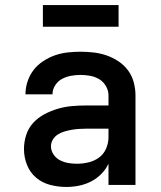

<svg xmlns="http://www.w3.org/2000/svg" viewBox="-20 -733 640 761"><path d="M243 8Q211 8 179.5 0Q148 -8 123.5 -28.5Q99 -49 87 -79.5Q75 -110 75 -142Q75 -171 84 -198.5Q93 -226 112 -246.5Q131 -267 156.5 -280.5Q182 -294 209.5 -302Q237 -310 265 -312.5Q293 -315 322 -315H410V-355Q410 -374 400 -391.5Q390 -409 373.5 -419Q357 -429 337.5 -432.5Q318 -436 299 -436Q280 -436 261 -432.5Q242 -429 225.5 -420Q209 -411 198.5 -394.5Q188 -378 188 -359Q188 -359 188 -359Q188 -359 188 -359Q188 -359 188 -359Q188 -359 188 -359H81Q81 -359 81 -359.5Q81 -360 81 -360Q81 -386 89.5 -411Q98 -436 113.5 -456Q129 -476 151 -490.5Q173 -505 197 -513.5Q221 -522 247 -525Q273 -528 299 -528Q325 -528 351 -525Q377 -522 402 -513.5Q427 -505 449.5 -490Q472 -475 487.5 -454Q503 -433 510 -407Q517 -381 517 -355V0H410V-84Q399 -61 381 -43Q363 -25 340.5 -13.5Q318 -2 293 3Q268 8 243 8ZM285 -84Q308 -84 331 -89.5Q354 -95 372.5 -108.5Q391 -122 400.5 -144Q410 -166 410 -189V-223H322Q307 -223 292.5 -222Q278 -221 264 -218.5Q250 -216 236 -212Q222 -208 210 -200.5Q198 -193 190 -180.5Q182 -168 182 -153Q182 -136 192 -121Q202 -106 217.5 -98Q233 -90 250 -87Q267 -84 285 -84ZM150 -627V-713H450V-627Z"/></svg>

Font: Iosevka Custom SmBdEx
Style: Regular
Weight: 600
Width: 7
Monospace: yes
Designer: Belleve Invis
Foundry: Belleve Invis
Version: Version 11.2.4; ttfautohint (v1.8.4)